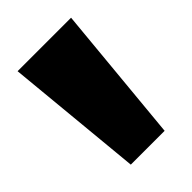

<svg xmlns="http://www.w3.org/2000/svg" viewBox="-134 -873 542 542"><g transform="rotate(-45 137.0 -602.0)"><path d="M69.5 -395.5 30 -808H243.5L204.5 -395.5Z"/></g></svg>

Font: Encode Sans Semi Expanded Black
Style: Regular
Weight: 900
Width: 6
Designer: Multiple Designers
Foundry: Impallari Type
Version: Version 3.000; ttfautohint (v1.8.3) -l 8 -r 50 -G 200 -x 14 